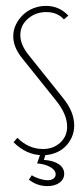

<svg xmlns="http://www.w3.org/2000/svg" viewBox="-20 -521 282 652"><path d="M197 -455Q175 -480 137 -480Q101 -480 75 -457.5Q49 -435 49 -402Q49 -368 79 -332L195 -187Q232 -141 232 -95Q232 -73 223.5 -54.5Q215 -36 201 -22.5Q187 -9 167.5 -1.5Q148 6 125 6Q70 6 26 -38L39 -53Q77 -15 126 -15Q161 -15 184.5 -36.5Q208 -58 208 -91Q208 -133 170 -180L53 -326Q25 -362 25 -398Q25 -419 34 -437.5Q43 -456 58 -470.5Q73 -485 93.5 -493Q114 -501 136 -501Q181 -501 212 -468ZM88 74Q98 81 114 86Q130 91 142 91Q154 91 161.5 85.5Q169 80 169 71Q169 57 151 46.5Q133 36 106 34L119 -4H137L129 22Q161 24 179.5 36.5Q198 49 198 69Q198 88 182 99.5Q166 111 141 111Q106 111 78 89Z"/></svg>

Font: Moniqa Thin Paragraph
Style: Regular
Weight: 100
Designer: Rajesh Rajput
Foundry: Rajesh Rajput
Version: Version 1.000